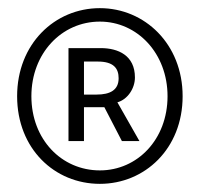

<svg xmlns="http://www.w3.org/2000/svg" viewBox="-20 -809 489 471"><path d="M225 -358C335 -358 428 -444 428 -573C428 -701 335 -789 225 -789C114 -789 22 -701 22 -573C22 -444 114 -358 225 -358ZM225 -391C131 -391 57 -467 57 -573C57 -678 131 -756 225 -756C317 -756 391 -678 391 -573C391 -467 317 -391 225 -391ZM148 -463H186V-546H236L279 -463H322L268 -558C293 -565 311 -592 311 -619C311 -673 270 -691 227 -691H148ZM186 -577V-658H220C259 -658 271 -641 271 -617C271 -588 250 -577 217 -577Z"/></svg>

Font: Source Han Sans SC Light
Style: Regular
Weight: 300
Designer: Ryoko NISHIZUKA (kana & ideographs); Paul D. Hunt (Latin, Greek & Cyrillic); Wenlong ZHANG (bopomofo); Sandoll Communica
Foundry: Adobe Systems Incorporated
Version: Version 1.004;PS 1.004;hotconv 1.0.82;makeotf.lib2.5.63406